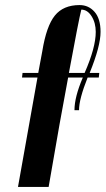

<svg xmlns="http://www.w3.org/2000/svg" viewBox="-20 -668 417 758"><path d="M172 70H51L128 -362H67L69 -380H131L147 -466Q163 -565 196.5 -606.5Q230 -648 294 -648Q330 -648 353.5 -621Q377 -594 377 -542Q377 -486 334 -380H372L370 -362H326Q292 -277 292 -233H274Q274 -285 307 -362H249Q219 -205 172 70ZM301 -630Q291 -591 252 -380H314Q358 -480 358 -542Q358 -578 341.5 -604Q325 -630 301 -630Z"/></svg>

Font: Sail
Style: Regular
Weight: 400
Designer: Miguel Hernandez
Foundry: Miguel Hernandez
Version: Version 1.002